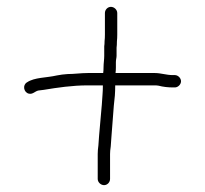

<svg xmlns="http://www.w3.org/2000/svg" viewBox="-20 -557 597 560"><path d="M301 -35V-108C301 -114 301.7 -121.3 303 -130L305 -158C307 -186.2 309.9 -220.2 312 -249L315 -278C315.7 -288 316 -297 316 -305V-308H432C435.3 -308 439 -307.7 443 -307C454.9 -303.7 470.3 -302 484 -302H490C499.2 -302 508 -310.8 508 -320C508 -329.2 499.2 -338 490 -338H483C466.1 -338 448.7 -344 432 -344H317C317.7 -349.3 318 -354.8 318 -360.5V-376C318 -382.8 320 -388.7 320 -394V-418C320.7 -422.7 321 -428.7 321 -436C321.7 -442.7 322 -449.3 322 -456V-519C322 -528.5 313.1 -537 303.5 -537C293.8 -537 286 -528.5 286 -519V-456C286 -449.3 285.7 -443 285 -437C285 -431 284.7 -426 284 -422V-394C284 -383.8 282 -371.9 282 -361C282 -355 281.7 -349.3 281 -344H236C215.5 -344 196.7 -341 177 -341C166.3 -340.3 156 -339 146 -337C114.8 -329.8 81 -331.7 59 -317C44.8 -308.9 49.3 -287.8 63.5 -284C75.6 -280.8 81.8 -291 92 -293L108 -295C146.7 -301.4 190.8 -308 236 -308H280V-304C280 -297.3 279.7 -289.7 279 -281L277 -252C275.1 -225 271 -188.9 269 -161L267 -133C265.7 -123.7 265 -115.3 265 -108V-35C265 -25.5 273.9 -17 283.5 -17C293.2 -17 301 -25.5 301 -35Z"/></svg>

Font: CiSf OpenHand
Style: Regular
Weight: 400
Foundry: Cannot Into Space Fonts
Version: Version 0.7892